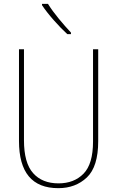

<svg xmlns="http://www.w3.org/2000/svg" viewBox="-20 -971 612 1001"><path d="M199 -951V-944Q223 -908 260.5 -865.5Q298 -823 331 -793H350V-801Q320 -833 286.5 -873.5Q253 -914 230 -951ZM465 -714V-233Q465 -116 415.5 -65.5Q366 -15 285 -15Q200 -15 152.5 -68.5Q105 -122 105 -239V-714H79V-236Q79 10 284 10Q374 10 433 -46Q492 -102 492 -235V-714Z"/></svg>

Font: Noto Sans Display SemiCondensed Thin
Style: Regular
Weight: 250
Width: 4
Designer: Monotype Design team
Foundry: Monotype Imaging Inc.
Version: 1.000